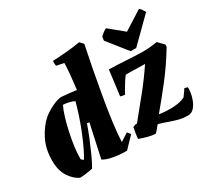

<svg xmlns="http://www.w3.org/2000/svg" viewBox="-142 -939 1277 1179"><g transform="rotate(-30 497.0 -350.0)"><path d="M119 12Q82 -4 52 -48.5Q22 -93 22 -164Q22 -248 55 -312Q88 -376 132 -414Q149 -428 173.5 -442.5Q198 -457 223.5 -466.5Q249 -476 267 -476Q319 -472 371 -465Q378 -523 382.5 -571Q387 -619 387 -647L334 -658Q331 -675 333 -693Q380 -695 431.5 -699.5Q483 -704 529 -712L552 -688Q536 -612 519.5 -525.5Q503 -439 488 -352Q473 -265 462.5 -186.5Q452 -108 450 -50L506 -86L524 -64L451 12Q428 12 397.5 9.5Q367 7 337.5 0Q308 -7 287 -20L338 -254L322 -257Q308 -216 288.5 -168.5Q269 -121 249 -76.5Q229 -32 210 0Q188 5 165 8Q142 11 119 12ZM194 -72Q208 -94 226.5 -132.5Q245 -171 264.5 -218.5Q284 -266 300.5 -316Q317 -366 329 -410Q311 -419 291 -423.5Q271 -428 251 -429Q237 -401 224 -358Q211 -315 200.5 -266Q190 -217 184 -171.5Q178 -126 178 -93V-85Q184 -78 194 -72ZM884 12Q849 12 820.5 4.5Q792 -3 767 -12Q748 -19 730 -25Q712 -31 695 -35Q685 -22 674.5 -9.5Q664 3 655 10Q632 9 602 1Q572 -7 546 -17Q546 -26 549.5 -51Q553 -76 557 -94Q567 -99 578 -102H587Q648 -177 704 -246Q760 -315 813 -394Q763 -395 725 -396Q687 -397 678 -396Q668 -385 654 -363Q640 -341 628 -320.5Q616 -300 613 -292Q596 -293 581 -298L604 -476Q625 -476 656.5 -474.5Q688 -473 723 -471Q758 -469 789 -467.5Q820 -466 839 -466Q866 -466 893 -468.5Q920 -471 942 -475L981 -435V-420Q923 -323 857.5 -239Q792 -155 732 -84Q758 -80 778 -79Q798 -78 815 -78Q838 -78 864.5 -82Q891 -86 915 -98Q923 -109 931.5 -121Q940 -133 948 -145L969 -139Q971 -130 968 -106Q965 -82 955 -54.5Q945 -27 927.5 -7.5Q910 12 884 12ZM776 -506 666 -644 669 -670Q680 -681 692.5 -690.5Q705 -700 715 -704L816 -621L950 -706Q956 -702 966 -688Q976 -674 978 -667L815 -506Z"/></g></svg>

Font: Labrada ExtraBold
Style: Italic
Weight: 800
Italic angle: -7°
Designer: Mercedes Jáuregui
Foundry: Omnibus-Type Team
Version: Version 1.000; ttfautohint (v1.8.4.7-5d5b)